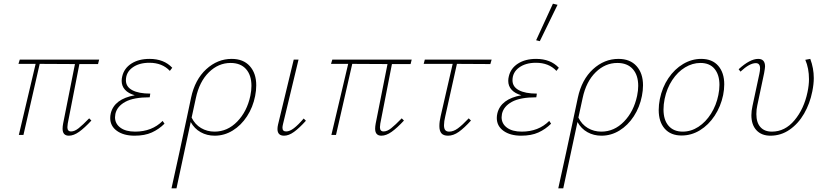

<svg xmlns="http://www.w3.org/2000/svg" viewBox="-20 -731 4473 1040"><path d="M347 -62Q345 -48 345 -42Q345 -19 365 -19Q384 -19 406 -36.5Q428 -54 463 -90L475 -78Q438 -38 408.5 -17Q379 4 353 4Q319 4 319 -34Q319 -46 322 -62L386 -384L195 -385L107 0H82L173 -385H80L87 -408H517L511 -384H410Z M913 -364 900 -347Q859 -391 789 -391Q733 -391 697.5 -365Q662 -339 662 -296Q662 -261 696.5 -242.5Q731 -224 794 -224L791 -204Q704 -204 659 -179.5Q614 -155 605 -114Q603 -102 603 -96Q603 -61 632 -39.5Q661 -18 712 -18Q803 -18 861 -76L871 -61Q841 -31 802.5 -13.5Q764 4 709 4Q650 4 613.5 -22Q577 -48 577 -92Q577 -104 580 -117Q599 -195 710 -215Q675 -225 657 -245Q639 -265 639 -293Q639 -305 642 -317Q652 -361 691.5 -386.5Q731 -412 790 -412Q868 -412 913 -364Z M1368 -269Q1368 -241 1362 -211Q1350 -150 1318 -101Q1286 -52 1240.5 -24Q1195 4 1143 4Q1101 4 1067 -15Q1033 -34 1013 -70L936 289H909Q932 187 951.5 95.5Q971 4 990 -84L1015 -202Q1036 -300 1097 -356Q1158 -412 1235 -412Q1298 -412 1333 -373Q1368 -334 1368 -269ZM1342 -266Q1342 -324 1312.5 -357Q1283 -390 1229 -390Q1163 -390 1111.5 -339.5Q1060 -289 1041 -200L1018 -94Q1036 -57 1069 -37.5Q1102 -18 1142 -18Q1212 -18 1265 -72.5Q1318 -127 1336 -212Q1342 -241 1342 -266Z M1483 -32Q1483 -43 1486 -56L1571 -408H1597L1513 -59Q1510 -47 1510 -39Q1510 -19 1530 -19Q1549 -19 1572 -36.5Q1595 -54 1625 -89L1637 -77Q1601 -37 1572.5 -16.5Q1544 4 1519 4Q1483 4 1483 -32Z M2040 -62Q2038 -48 2038 -42Q2038 -19 2058 -19Q2077 -19 2099 -36.5Q2121 -54 2156 -90L2168 -78Q2131 -38 2101.5 -17Q2072 4 2046 4Q2012 4 2012 -34Q2012 -46 2015 -62L2079 -384L1888 -385L1800 0H1775L1866 -385H1773L1780 -408H2210L2204 -384H2103Z M2392 -102Q2385 -73 2385 -53Q2385 -34 2392 -26Q2399 -18 2413 -18Q2436 -18 2460 -35.5Q2484 -53 2519 -90L2531 -78Q2495 -38 2465.5 -17Q2436 4 2407 4Q2382 4 2371 -9Q2360 -22 2360 -48Q2360 -73 2367 -102L2432 -385H2275L2281 -408H2643L2636 -384L2455 -385Z M3007 -364 2994 -347Q2953 -391 2883 -391Q2827 -391 2791.5 -365Q2756 -339 2756 -296Q2756 -261 2790.5 -242.5Q2825 -224 2888 -224L2885 -204Q2798 -204 2753 -179.5Q2708 -155 2699 -114Q2697 -102 2697 -96Q2697 -61 2726 -39.5Q2755 -18 2806 -18Q2897 -18 2955 -76L2965 -61Q2935 -31 2896.5 -13.5Q2858 4 2803 4Q2744 4 2707.5 -22Q2671 -48 2671 -92Q2671 -104 2674 -117Q2693 -195 2804 -215Q2769 -225 2751 -245Q2733 -265 2733 -293Q2733 -305 2736 -317Q2746 -361 2785.5 -386.5Q2825 -412 2884 -412Q2962 -412 3007 -364ZM2884 -513 2975 -711 3000 -705 2904 -508Z M3463 -269Q3463 -241 3457 -211Q3445 -150 3413 -101Q3381 -52 3335.5 -24Q3290 4 3238 4Q3196 4 3162 -15Q3128 -34 3108 -70L3031 289H3004Q3027 187 3046.5 95.5Q3066 4 3085 -84L3110 -202Q3131 -300 3192 -356Q3253 -412 3330 -412Q3393 -412 3428 -373Q3463 -334 3463 -269ZM3437 -266Q3437 -324 3407.5 -357Q3378 -390 3324 -390Q3258 -390 3206.5 -339.5Q3155 -289 3136 -200L3113 -94Q3131 -57 3164 -37.5Q3197 -18 3237 -18Q3307 -18 3360 -72.5Q3413 -127 3431 -212Q3437 -241 3437 -266Z M3548 -135Q3548 -163 3554 -194Q3567 -258 3600.5 -307.5Q3634 -357 3680.5 -384.5Q3727 -412 3778 -412Q3838 -412 3870.5 -374.5Q3903 -337 3903 -274Q3903 -246 3897 -216Q3884 -154 3851 -104Q3818 -54 3771.5 -25.5Q3725 3 3672 3Q3613 3 3580.5 -34Q3548 -71 3548 -135ZM3871 -216Q3877 -245 3877 -271Q3877 -326 3850.5 -358Q3824 -390 3774 -390Q3731 -390 3691 -366Q3651 -342 3621.5 -297.5Q3592 -253 3580 -195Q3574 -165 3574 -138Q3574 -81 3601.5 -49.5Q3629 -18 3678 -18Q3723 -18 3763 -44Q3803 -70 3831.5 -115.5Q3860 -161 3871 -216Z M4050 -107Q4050 -130 4056 -157L4093 -330Q4097 -348 4097 -361Q4097 -389 4074 -389Q4040 -389 3991 -343L3981 -356Q4042 -412 4087 -412Q4124 -412 4124 -371Q4124 -363 4119 -335L4082 -160Q4077 -139 4077 -113Q4077 -67 4099 -42.5Q4121 -18 4161 -18Q4232 -18 4283.5 -79.5Q4335 -141 4354 -232Q4362 -270 4362 -302Q4362 -361 4342 -407L4369 -412Q4388 -361 4388 -308Q4388 -276 4380 -236Q4367 -170 4335.5 -115.5Q4304 -61 4257 -28.5Q4210 4 4153 4Q4105 4 4077.5 -25.5Q4050 -55 4050 -107Z"/></svg>

Font: Ysabeau Extralight
Style: Italic
Weight: 200
Italic angle: -12°
Designer: Christian Thalmann (Catharsis Fonts)
Version: Version 0.003